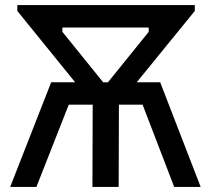

<svg xmlns="http://www.w3.org/2000/svg" viewBox="-20 -734 828 754"><path d="M250 -323 123 0H20L181 -411H275L48 -691V-714H745V-691L517 -411H609L768 0H664L540 -323H447L446 0H343L344 -323ZM385 -411H404L564 -609V-626H225V-609Z"/></svg>

Font: Non Bureau
Style: Regular
Weight: 400
Designer: Jona Saucedo
Foundry: Non Foundry
Version: Version 1.000; ttfautohint (v1.8.4)